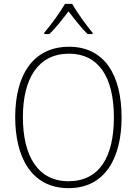

<svg xmlns="http://www.w3.org/2000/svg" viewBox="-20 -968 711 998"><path d="M355 -948H318C294 -906 243 -836 210 -798V-791H237C270 -823 308 -872 336 -909C365 -871 402 -824 435 -791H461V-798C432 -832 379 -905 355 -948ZM612 -358C612 -581 521 -725 339 -725C157 -725 59 -585 59 -359C59 -152 143 10 336 10C528 10 612 -149 612 -358ZM99 -359C99 -558 177 -689 339 -689C491 -689 572 -569 572 -358C572 -153 497 -26 336 -26C177 -26 99 -157 99 -359Z"/></svg>

Font: Noto Sans Devanagari UI SemiCondensed ExtraLight
Style: Regular
Weight: 200
Width: 4
Designer: Jelle Bosma - Monotype Design Team
Foundry: Monotype Imaging Inc.
Version: Version 2.004